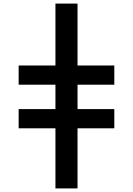

<svg xmlns="http://www.w3.org/2000/svg" viewBox="-20 -830 741 1070"><path d="M84 -115V-222H289V-358H84V-465H289V-810H412V-465H617V-358H412V-222H617V-115H412V220H289V-115Z"/></svg>

Font: M PLUS 1p
Style: Bold
Weight: 700
Version: Version 1.062